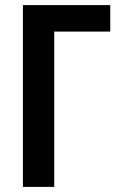

<svg xmlns="http://www.w3.org/2000/svg" viewBox="-20 -734 467 754"><path d="M413 -714V-610H193V0H70V-714Z"/></svg>

Font: Avrile Sans Condensed SemiBold
Style: Regular
Weight: 600
Width: 3
Designer: Monotype Design Team
Foundry: Monotype Imaging Inc.
Version: Version 2.001;September 10, 2019;FontCreator 11.5.0.2425 64-